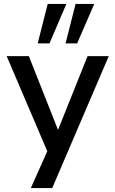

<svg xmlns="http://www.w3.org/2000/svg" viewBox="-20 -778 587 978"><path d="M137 180 234 -37V23L14 -492H127L284 -95H267L426 -492H534L246 180ZM314 -557 365 -758H460L373 -557ZM172 -557 223 -758H318L232 -557Z"/></svg>

Font: NunitoSans_10ptSemiBold
Style: Regular
Weight: 600
Designer: Vernon Adams
Foundry: Vernon Adams
Version: Version 3.101;gftools[0.9.27]